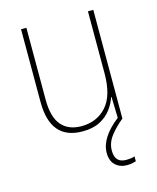

<svg xmlns="http://www.w3.org/2000/svg" viewBox="-112 -657 737 901"><g transform="rotate(-15 256.5 -206.5)"><path d="M428 -579V-51H408L405 -162H403Q393 -132 372.5 -104.5Q352 -77 318 -59Q284 -41 233 -41Q77 -41 77 -225V-579H103V-230Q103 -145 137 -105.5Q171 -66 234 -66Q309 -66 355.5 -117.5Q402 -169 402 -278V-579ZM341 82Q341 141 395 141Q407 141 419 139.5Q431 138 437 135V159Q430 161 418.5 163.5Q407 166 393 166Q359 166 337 145.5Q315 125 315 86Q315 12 409 -61L428 -51Q391 -21 366 11.5Q341 44 341 82Z"/></g></svg>

Font: Noto Sans Tamil UI SemiCondensed Thin
Style: Regular
Weight: 100
Width: 4
Designer: Jelle Bosma - Monotype Design Team
Foundry: Monotype Imaging Inc.
Version: Version 2.004; ttfautohint (v1.8.4.7-5d5b)